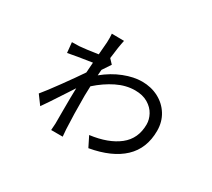

<svg xmlns="http://www.w3.org/2000/svg" viewBox="-129 -875 1258 1139"><g transform="rotate(30 500.0 -305.5)"><path d="M399 -426 396 -387Q456 -436 521.5 -461.5Q587 -487 643 -487Q706 -487 756.5 -460.5Q807 -434 836.5 -386.5Q866 -339 866 -278Q866 -157 788.5 -84Q711 -11 564 15L529 -55Q652 -71 722.5 -126.5Q793 -182 793 -280Q793 -313 775.5 -345.5Q758 -378 722 -399.5Q686 -421 634 -421Q572 -421 510 -390.5Q448 -360 391 -309Q389 -263 389 -243Q389 -111 394 -16L398 32H319Q322 -1 322 -14V-99Q322 -204 324 -257L292 -208Q212 -85 192 -58L147 -119Q178 -156 236 -236Q294 -316 329 -368L334 -438Q227 -422 172 -411L165 -481Q197 -481 214 -482Q254 -485 339 -498L346 -584Q347 -599 346.5 -615.5Q346 -632 345 -643L429 -642Q419 -599 409 -513L437 -483Z"/></g></svg>

Font: Noto Sans SC
Style: Regular
Weight: 400
Designer: Ryoko NISHIZUKA ____ (kana & ideographs); Paul D. Hunt (Latin, Greek & Cyrillic); Wenlong ZHANG ___ (bopomofo); Sandoll 
Foundry: Adobe Systems Incorporated
Version: Version 1.004